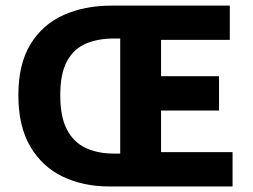

<svg xmlns="http://www.w3.org/2000/svg" viewBox="-20 -672 911 692"><path d="M372.6 0Q280.1 0 206.2 -35.4Q132.3 -70.8 89.3 -143.7Q46.2 -216.6 46.2 -328.8Q46.2 -440.8 89.6 -512.2Q133.1 -583.6 208.7 -617.6Q284.3 -651.7 380.9 -651.7H808.2V-528.3H560.5V-397.3H769.4V-273.6H560.5V-123.7H818.2V0ZM389.8 -118.5H413.3V-533.2H389.8Q333.2 -533.2 289.8 -514.8Q246.4 -496.5 221.8 -452Q197.2 -407.5 197.2 -328.8Q197.2 -249.9 221.8 -204Q246.4 -158.1 289.8 -138.3Q333.2 -118.5 389.8 -118.5Z"/></svg>

Font: Mada
Style: Regular
Weight: 400
Designer: Khaled Hosny
Version: Version 1.5